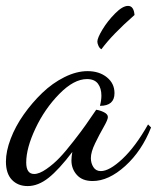

<svg xmlns="http://www.w3.org/2000/svg" viewBox="-64 -584 532 651"><path d="M262.2 -211.9Q275.4 -210 288.6 -203.4Q301.8 -196.8 301.8 -187Q301.8 -178.2 287.4 -153.1Q272.9 -127.9 258.5 -98.1Q244.1 -68.4 244.1 -47.9Q244.1 -30.8 252.7 -17.3Q261.2 -3.9 277.8 -3.9Q307.1 -3.9 351.3 -45.4Q395.5 -86.9 438 -162.1L448.2 -151.9Q417 -72.3 360.6 -21.2Q304.2 29.8 250 29.8Q215.3 29.8 196.8 9.3Q178.2 -11.2 178.2 -40Q178.2 -51.8 181.2 -68.8Q135.7 -8.8 100.6 19Q65.4 46.9 29.8 46.9Q-3.4 46.9 -23.7 25.6Q-43.9 4.4 -43.9 -36.1Q-43.9 -71.3 -27.8 -113.5Q-11.7 -155.8 16.4 -195.6Q44.4 -235.4 79.1 -268.8Q113.8 -302.2 154.5 -322.5Q195.3 -342.8 232.9 -342.8Q272.5 -342.8 298.3 -322Q324.2 -301.3 324.2 -268.1Q324.2 -225.1 274.9 -225.1Q279.8 -243.7 279.8 -259.8Q279.8 -284.7 268.1 -300.3Q256.3 -315.9 231 -315.9Q186.5 -315.9 137 -265.4Q87.4 -214.8 56.2 -148.4Q24.9 -82 24.9 -33.2Q24.9 5.9 51.8 5.9Q69.3 5.9 93.5 -11Q117.7 -27.8 137.9 -49.1Q158.2 -70.3 185.5 -105.5Q212.9 -140.6 226.8 -160.6Q240.7 -180.7 262.2 -211.9ZM392.1 -533.2Q316.9 -467.3 279.8 -417Q273.4 -420.4 269.8 -428.7Q266.1 -437 266.1 -442.9Q266.1 -455.1 283.4 -483.9Q300.8 -512.7 326.2 -538.3Q351.6 -564 370.1 -564Q389.6 -564 392.1 -533.2Z"/></svg>

Font: Dancing Script OT
Style: Regular
Weight: 400
Foundry: Pablo Impallari. www.impallari.com
Version: Version 1.000